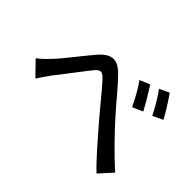

<svg xmlns="http://www.w3.org/2000/svg" viewBox="-138 -1010 1276 1276"><g transform="rotate(45 500.0 -372.0)"><path d="M39 -266 133 -169C149 -193 172 -228 194 -258C242 -317 319 -422 363 -476C395 -517 415 -523 454 -479C501 -428 577 -332 640 -259C707 -182 793 -80 867 -10L950 -102C857 -185 764 -283 702 -351C640 -418 562 -518 498 -582C429 -651 372 -642 309 -569C248 -498 167 -389 117 -338C89 -308 67 -287 39 -266ZM700 -681 629 -651C664 -603 695 -546 722 -489L795 -521C771 -568 726 -642 700 -681ZM831 -734 762 -702C797 -655 829 -600 858 -543L929 -577C905 -623 858 -696 831 -734Z"/></g></svg>

Font: ChiuKong Gothic CL Medium
Style: Regular
Weight: 500
Designer: Ryoko NISHIZUKA 西塚涼子 (kana, bopomofo & ideographs); Paul D. Hunt (Latin, Greek & Cyrillic); Sandoll Communications 산돌커뮤니
Foundry: Adobe
Version: Version 1.300